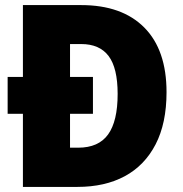

<svg xmlns="http://www.w3.org/2000/svg" viewBox="-20 -734 720 754"><path d="M299 -714Q459 -714 546.5 -626Q634 -538 634 -372Q634 -250 591 -167Q548 -84 470 -42Q392 0 284 0H70V-287H10V-432H70V-714ZM299 -561H255V-432H345V-287H255V-154H287Q367 -154 404.5 -206Q442 -258 442 -365Q442 -467 406.5 -514Q371 -561 299 -561Z"/></svg>

Font: Noto Sans SemiCondensed Black
Style: Regular
Weight: 900
Width: 4
Designer: Monotype Design Team
Foundry: Monotype Imaging Inc.
Version: Version 2.013; ttfautohint (v1.8.4.7-5d5b)